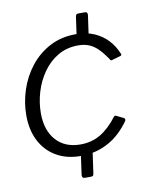

<svg xmlns="http://www.w3.org/2000/svg" viewBox="-83 -808 725 874"><g transform="rotate(-10 279.0 -371.0)"><path d="M280 -14Q279 -5 276 -2.5Q273 0 264 0H240Q231 0 228 -4.5Q225 -9 226 -16L241 -123Q241 -129 244.5 -131Q248 -133 253 -133H284Q291 -133 293.5 -129.5Q296 -126 295 -120L280 -14ZM366 -623Q365 -614 361.5 -611.5Q358 -609 349 -609H325Q317 -609 313.5 -613.5Q310 -618 311 -625L326 -732Q328 -738 330.5 -740Q333 -742 339 -742H370Q376 -742 378.5 -738.5Q381 -735 381 -729L366 -623ZM310 -651Q360 -651 396 -635Q432 -619 457 -592.5Q482 -566 497 -530Q500 -525 499 -522.5Q498 -520 494 -518L452 -506Q449 -505 446.5 -507.5Q444 -510 441 -516Q421 -545 402 -563.5Q383 -582 361.5 -590.5Q340 -599 313 -599Q260 -599 219 -575Q178 -551 149.5 -510.5Q121 -470 106.5 -421.5Q92 -373 92 -324Q92 -245 133 -199Q174 -153 246 -153Q297 -153 338 -177Q379 -201 417 -251Q422 -257 428 -253L461 -237Q463 -236 465 -232Q467 -228 464 -223Q445 -196 421 -173Q397 -150 368.5 -134Q340 -118 307.5 -109.5Q275 -101 238 -101Q173 -101 125 -129Q77 -157 51 -207.5Q25 -258 25 -326Q25 -385 44 -443Q63 -501 100 -548Q137 -595 190 -623Q243 -651 310 -651Z"/></g></svg>

Font: Libre Franklin Light
Style: Italic
Weight: 300
Italic angle: -8°
Designer: Pablo Impallari, Rodrigo Fuenzalida, Nhung Nguyen
Foundry: Impallari Type
Version: Version 3.000